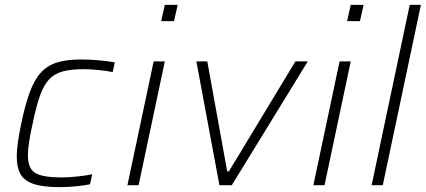

<svg xmlns="http://www.w3.org/2000/svg" viewBox="-20 -763 1754 791"><path d="M227 8Q158 8 119 -5Q80 -18 64.5 -45.5Q49 -73 49 -118Q49 -144 54 -179Q59 -214 68 -256Q84 -333 103 -384Q122 -435 148.5 -464Q175 -493 214.5 -505.5Q254 -518 312 -518Q348 -518 387.5 -514.5Q427 -511 453 -506L444 -466Q420 -471 386.5 -474.5Q353 -478 325 -478Q272 -478 237.5 -468.5Q203 -459 181 -434.5Q159 -410 144 -367Q129 -324 115 -256Q105 -212 100 -179.5Q95 -147 95 -123Q95 -68 126 -50Q157 -32 232 -32Q263 -32 299.5 -36Q336 -40 360 -45L351 -4Q328 1 293.5 4.5Q259 8 227 8Z M644 -676 659 -743H712L697 -676ZM505 0 613 -510H659L551 0Z M884 0 789 -510H834L916 -57H923L1197 -510H1248L935 0Z M1410 -676 1425 -743H1478L1463 -676ZM1271 0 1379 -510H1425L1317 0Z M1511 0 1668 -743H1714L1557 0Z"/></svg>

Font: Saira ExtraLight
Style: Italic
Weight: 200
Italic angle: -12°
Designer: Hector Gatti with collaboration of the Omnibus-Type team
Foundry: Omnibus-Type
Version: Version 1.100; ttfautohint (v1.8.3)